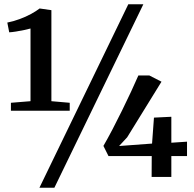

<svg xmlns="http://www.w3.org/2000/svg" viewBox="-20 -835 916 906"><path d="M124 -357.5V-700.5Q114 -697.5 94.8 -693.5Q75.5 -689.5 55.5 -686.2Q35.5 -683 23.5 -682.5L14.5 -728.5Q43 -734 72.2 -744.8Q101.5 -755.5 126.2 -769Q151 -782.5 167 -795L222.5 -787V-357.5L309 -350V-312.5H31.5V-350ZM585.5 -815H656.5L236.5 51H166ZM695.5 0 696 -98.5H492L468 -146.5Q488 -181 510.8 -224.5Q533.5 -268 556 -313.8Q578.5 -359.5 598.5 -402.5Q618.5 -445.5 633 -479H684.5L742 -449.5L580 -187L542 -146L697.5 -157.5L706.5 -280L788.5 -284V-161.5L862.5 -166.5V-98.5H788.5V0Z"/></svg>

Font: Merriweather 48pt SemiBold
Style: Regular
Weight: 600
Version: Version 2.100